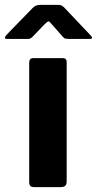

<svg xmlns="http://www.w3.org/2000/svg" viewBox="-65 -769 398 789"><path d="M209 -24Q209 -11 203 -5.5Q197 0 182 0H77Q64 0 59.5 -5Q55 -10 55 -21V-511Q55 -530 71 -530H194Q209 -530 209 -513ZM194 -617 148 -669Q139 -681 134.5 -681Q130 -681 118 -669L68 -617Q61 -611 57.5 -610Q54 -609 45 -609H-36Q-44 -609 -44.5 -613.5Q-45 -618 -39 -625L69 -736Q76 -743 83 -746Q90 -749 102 -749H174Q184 -749 189.5 -745.5Q195 -742 199 -738L306 -625Q322 -609 304 -609H218Q210 -609 204.5 -610Q199 -611 194 -617Z"/></svg>

Font: Libre Franklin Thin
Style: Bold
Weight: 700
Version: Version 3.000